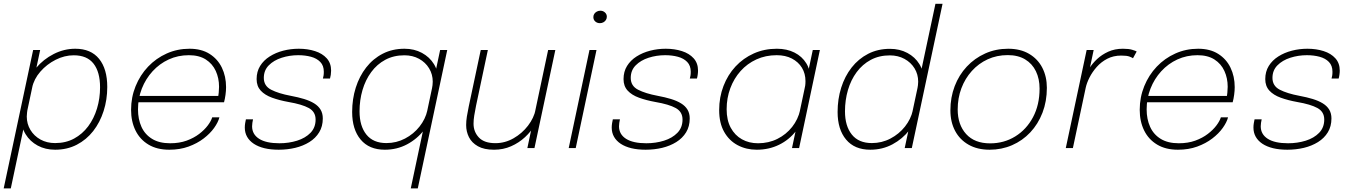

<svg xmlns="http://www.w3.org/2000/svg" viewBox="-29 -802 7327 1040"><path d="M-9 218.5 150.5 -531H188.5L29.5 218.5ZM269.5 9Q216.5 9 175 -13.5Q133.5 -36 109.8 -74.8Q86 -113.5 86 -162Q86 -177 88.2 -190.2Q90.5 -203.5 91.5 -206.5L119.5 -207Q119 -203 117.5 -191.8Q116 -180.5 116 -171Q116 -131 135.8 -98.2Q155.5 -65.5 190.2 -46.2Q225 -27 269.5 -27Q327.5 -27 372.5 -51.5Q417.5 -76 448.8 -118Q480 -160 496.5 -214.5Q513 -269 513 -329Q513 -412 477.8 -457.2Q442.5 -502.5 370.5 -502.5Q320.5 -502.5 272.5 -478.2Q224.5 -454 189.8 -414.2Q155 -374.5 145 -327L114 -327.5Q126.5 -386 166.2 -433.5Q206 -481 262 -509.5Q318 -538 378.5 -538Q463.5 -538 507.8 -483.2Q552 -428.5 552 -331Q552 -262 532.2 -200.5Q512.5 -139 475.8 -92Q439 -45 386.8 -18Q334.5 9 269.5 9Z M704 -248 711.5 -282.5H1161L1151 -272Q1154 -282.5 1155.8 -300.2Q1157.5 -318 1157.5 -332Q1157.5 -378.5 1139.8 -417.5Q1122 -456.5 1085.8 -479.8Q1049.5 -503 994 -503Q935 -503 885 -480Q835 -457 797.5 -416Q760 -375 739.2 -322Q718.5 -269 718.5 -209.5Q718.5 -156.5 737.2 -115Q756 -73.5 794.8 -49.8Q833.5 -26 892.5 -26Q942.5 -26 981.8 -40.2Q1021 -54.5 1049.8 -76.5Q1078.5 -98.5 1096.5 -122.5Q1114.5 -146.5 1120.5 -166.5H1159.5Q1152.5 -139.5 1130.8 -109Q1109 -78.5 1074 -51.8Q1039 -25 992.2 -8Q945.5 9 888 9Q821.5 9 775.2 -18.8Q729 -46.5 705 -95.2Q681 -144 681 -207Q681 -275 705.5 -335.2Q730 -395.5 773.2 -441Q816.5 -486.5 874 -512.2Q931.5 -538 997.5 -538Q1062 -538 1106 -510.2Q1150 -482.5 1172.8 -435.5Q1195.5 -388.5 1195.5 -330Q1195.5 -310.5 1192.5 -288.5Q1189.5 -266.5 1184.5 -248Z M1480.5 9Q1437.5 9 1403.5 0.8Q1369.5 -7.5 1345.8 -23.2Q1322 -39 1309.5 -61Q1297 -83 1297 -111Q1297 -123 1299 -135Q1301 -147 1303 -155.5H1341.5Q1339.5 -147 1338 -136.5Q1336.5 -126 1336.5 -118Q1336.5 -74.5 1374.5 -50.2Q1412.5 -26 1484.5 -26Q1535.5 -26 1580.2 -40Q1625 -54 1652.8 -82.5Q1680.5 -111 1680.5 -154.5Q1680.5 -196.5 1643.8 -216.8Q1607 -237 1534 -249.5Q1484 -258.5 1444.8 -272.8Q1405.5 -287 1383.2 -311.2Q1361 -335.5 1361 -373.5Q1361 -414 1380 -444.8Q1399 -475.5 1431.8 -496.2Q1464.5 -517 1505.2 -527.5Q1546 -538 1589.5 -538Q1637.5 -538 1677.2 -525.2Q1717 -512.5 1740.8 -486.2Q1764.5 -460 1764.5 -419.5Q1764.5 -409 1762.8 -396.8Q1761 -384.5 1758.5 -376.5H1720Q1722 -383.5 1723.5 -392Q1725 -400.5 1725 -413.5Q1725 -446.5 1706 -466.2Q1687 -486 1655.5 -494.5Q1624 -503 1586.5 -503Q1539.5 -503 1496.8 -489.2Q1454 -475.5 1427 -448.2Q1400 -421 1400 -380Q1400 -336.5 1439.8 -316Q1479.5 -295.5 1546 -283Q1586 -275.5 1618 -265.8Q1650 -256 1672.8 -242Q1695.5 -228 1707.5 -208Q1719.5 -188 1719.5 -160.5Q1719.5 -117.5 1700 -85.5Q1680.5 -53.5 1646.8 -32.5Q1613 -11.5 1570.2 -1.2Q1527.5 9 1480.5 9Z M2055.5 9Q1970.5 9 1924.5 -46Q1878.5 -101 1878.5 -195.5Q1878.5 -265.5 1898 -327.2Q1917.5 -389 1954.5 -436.5Q1991.5 -484 2044 -511Q2096.5 -538 2162 -538Q2215 -538 2256.5 -515.5Q2298 -493 2321.5 -454.8Q2345 -416.5 2345 -368Q2345 -352.5 2342.5 -338.5Q2340 -324.5 2338.5 -319.5L2310.5 -320Q2312.5 -330.5 2313.8 -340.5Q2315 -350.5 2315 -359.5Q2315 -399.5 2295.2 -432Q2275.5 -464.5 2240.8 -483.5Q2206 -502.5 2161.5 -502.5Q2103.5 -502.5 2058.2 -478.2Q2013 -454 1981.8 -411.5Q1950.5 -369 1934.5 -314.2Q1918.5 -259.5 1918.5 -199Q1918.5 -119.5 1955.5 -73.2Q1992.5 -27 2064 -27Q2118 -27 2164.8 -51.5Q2211.5 -76 2243.5 -116.5Q2275.5 -157 2286 -204.5H2317.5Q2305.5 -147 2268.2 -98.2Q2231 -49.5 2176 -20.2Q2121 9 2055.5 9ZM2196 218.5 2355 -531H2393.5L2234 218.5Z M2647 9Q2593 9 2559.8 -9.8Q2526.5 -28.5 2511.2 -58.8Q2496 -89 2496 -124.5Q2496 -146.5 2499.8 -170.5Q2503.5 -194.5 2510 -225L2575 -531H2613.5L2549.5 -229Q2543.5 -199.5 2539.8 -176Q2536 -152.5 2536 -132Q2536 -88 2565 -57.2Q2594 -26.5 2654.5 -26.5Q2706.5 -26.5 2752.8 -53Q2799 -79.5 2831 -121.2Q2863 -163 2872.5 -209L2898 -198.5Q2890.5 -163 2869.2 -126.5Q2848 -90 2815 -59.2Q2782 -28.5 2739.5 -9.8Q2697 9 2647 9ZM2827.5 0 2940 -531H2979L2866 0Z M3051.5 0 3164 -531H3202L3089.5 0ZM3220.5 -676.5Q3205.5 -676.5 3195.2 -685.8Q3185 -695 3185 -709.5Q3185 -719.5 3190.2 -727.2Q3195.5 -735 3204.2 -739.5Q3213 -744 3223 -744Q3237 -744 3247.5 -734.8Q3258 -725.5 3258 -711.5Q3258 -701.5 3252.8 -693.5Q3247.5 -685.5 3239 -681Q3230.5 -676.5 3220.5 -676.5Z M3468 9Q3425 9 3391 0.8Q3357 -7.5 3333.2 -23.2Q3309.5 -39 3297 -61Q3284.5 -83 3284.5 -111Q3284.5 -123 3286.5 -135Q3288.5 -147 3290.5 -155.5H3329Q3327 -147 3325.5 -136.5Q3324 -126 3324 -118Q3324 -74.5 3362 -50.2Q3400 -26 3472 -26Q3523 -26 3567.8 -40Q3612.5 -54 3640.2 -82.5Q3668 -111 3668 -154.5Q3668 -196.5 3631.2 -216.8Q3594.5 -237 3521.5 -249.5Q3471.5 -258.5 3432.2 -272.8Q3393 -287 3370.8 -311.2Q3348.5 -335.5 3348.5 -373.5Q3348.5 -414 3367.5 -444.8Q3386.5 -475.5 3419.2 -496.2Q3452 -517 3492.8 -527.5Q3533.5 -538 3577 -538Q3625 -538 3664.8 -525.2Q3704.5 -512.5 3728.2 -486.2Q3752 -460 3752 -419.5Q3752 -409 3750.2 -396.8Q3748.5 -384.5 3746 -376.5H3707.5Q3709.5 -383.5 3711 -392Q3712.5 -400.5 3712.5 -413.5Q3712.5 -446.5 3693.5 -466.2Q3674.5 -486 3643 -494.5Q3611.5 -503 3574 -503Q3527 -503 3484.2 -489.2Q3441.5 -475.5 3414.5 -448.2Q3387.5 -421 3387.5 -380Q3387.5 -336.5 3427.2 -316Q3467 -295.5 3533.5 -283Q3573.5 -275.5 3605.5 -265.8Q3637.5 -256 3660.2 -242Q3683 -228 3695 -208Q3707 -188 3707 -160.5Q3707 -117.5 3687.5 -85.5Q3668 -53.5 3634.2 -32.5Q3600.5 -11.5 3557.8 -1.2Q3515 9 3468 9Z M4070 9Q4013 9 3966.8 -15.5Q3920.5 -40 3893.5 -87.8Q3866.5 -135.5 3866.5 -205.5Q3866.5 -275.5 3889.8 -336Q3913 -396.5 3955 -441.8Q3997 -487 4054 -512.5Q4111 -538 4179 -538Q4233.5 -538 4274.5 -517.2Q4315.5 -496.5 4338.5 -459Q4361.5 -421.5 4361.5 -371.5Q4361.5 -356 4359.8 -342.8Q4358 -329.5 4354.5 -316H4328Q4331 -327.5 4332.5 -338.2Q4334 -349 4334 -362.5Q4334 -403.5 4314.8 -435Q4295.5 -466.5 4260.5 -484.8Q4225.5 -503 4178 -503Q4118 -503 4068.2 -480.2Q4018.5 -457.5 3982.5 -417.2Q3946.5 -377 3926.8 -324Q3907 -271 3907 -210.5Q3907 -151 3929.2 -110Q3951.5 -69 3989.8 -47.5Q4028 -26 4077 -26Q4134.5 -26 4182 -49.8Q4229.5 -73.5 4261.8 -114.5Q4294 -155.5 4305 -205.5L4333.5 -204.5Q4320.5 -141 4283 -92.8Q4245.5 -44.5 4190.8 -17.8Q4136 9 4070 9ZM4299.5 0H4261L4373.5 -531H4412Z M4685 9Q4600 9 4554 -46Q4508 -101 4508 -195.5Q4508 -265.5 4527.5 -327.2Q4547 -389 4584 -436.2Q4621 -483.5 4673.5 -510.5Q4726 -537.5 4791.5 -537.5Q4844.5 -537.5 4886 -515.2Q4927.5 -493 4951 -454.8Q4974.5 -416.5 4974.5 -368Q4974.5 -352.5 4972 -339Q4969.5 -325.5 4968 -319.5L4940 -320Q4942 -330.5 4943.2 -340.5Q4944.5 -350.5 4944.5 -359.5Q4944.5 -399.5 4924.8 -431.8Q4905 -464 4870.2 -483Q4835.5 -502 4791 -502Q4733 -502 4687.8 -477.8Q4642.5 -453.5 4611.2 -411.2Q4580 -369 4564 -314.2Q4548 -259.5 4548 -199Q4548 -119.5 4585 -73.2Q4622 -27 4693.5 -27Q4747.5 -27 4794.2 -51.5Q4841 -76 4873 -116.5Q4905 -157 4915.5 -204.5L4947 -204Q4935 -146.5 4897.5 -98Q4860 -49.5 4805.2 -20.2Q4750.5 9 4685 9ZM4871.5 0 5038 -781.5H5076.5L4910 0Z M5331.5 9Q5265.5 9 5217.8 -18Q5170 -45 5144.5 -93Q5119 -141 5119 -204.5Q5119 -274.5 5142.2 -335.2Q5165.5 -396 5207.8 -441.2Q5250 -486.5 5307.2 -512.2Q5364.5 -538 5432 -538Q5498.5 -538 5545.5 -510.2Q5592.5 -482.5 5617 -434.8Q5641.5 -387 5641.5 -326.5Q5641.5 -253 5617.8 -191.5Q5594 -130 5551.8 -85Q5509.5 -40 5453 -15.5Q5396.5 9 5331.5 9ZM5334 -25.5Q5409.5 -25.5 5470.2 -63Q5531 -100.5 5566.5 -167.2Q5602 -234 5602 -322Q5602 -375 5582.2 -416Q5562.5 -457 5524 -480.2Q5485.5 -503.5 5429.5 -503.5Q5370.5 -503.5 5321 -480.8Q5271.5 -458 5235 -417.5Q5198.5 -377 5178.5 -323.8Q5158.5 -270.5 5158.5 -209Q5158.5 -126.5 5204.2 -76Q5250 -25.5 5334 -25.5Z M5744 0 5857 -531H5895L5863.5 -381.5L5847.5 -384.5Q5855 -405 5871.2 -431.2Q5887.5 -457.5 5913.2 -481.8Q5939 -506 5974 -522Q6009 -538 6053.5 -538Q6085.5 -538 6104.2 -532.2Q6123 -526.5 6128 -523L6108 -486.5Q6103.5 -490 6089.2 -495.5Q6075 -501 6044.5 -501Q6002 -501 5968.8 -483.8Q5935.5 -466.5 5911.5 -439.2Q5887.5 -412 5872.5 -382.2Q5857.5 -352.5 5852 -327L5782.5 0Z M6167.5 -248 6175 -282.5H6624.5L6614.5 -272Q6617.5 -282.5 6619.2 -300.2Q6621 -318 6621 -332Q6621 -378.5 6603.2 -417.5Q6585.5 -456.5 6549.2 -479.8Q6513 -503 6457.5 -503Q6398.5 -503 6348.5 -480Q6298.5 -457 6261 -416Q6223.5 -375 6202.8 -322Q6182 -269 6182 -209.5Q6182 -156.5 6200.8 -115Q6219.5 -73.5 6258.2 -49.8Q6297 -26 6356 -26Q6406 -26 6445.2 -40.2Q6484.5 -54.5 6513.2 -76.5Q6542 -98.5 6560 -122.5Q6578 -146.5 6584 -166.5H6623Q6616 -139.5 6594.2 -109Q6572.5 -78.5 6537.5 -51.8Q6502.5 -25 6455.8 -8Q6409 9 6351.5 9Q6285 9 6238.8 -18.8Q6192.5 -46.5 6168.5 -95.2Q6144.5 -144 6144.5 -207Q6144.5 -275 6169 -335.2Q6193.5 -395.5 6236.8 -441Q6280 -486.5 6337.5 -512.2Q6395 -538 6461 -538Q6525.5 -538 6569.5 -510.2Q6613.5 -482.5 6636.2 -435.5Q6659 -388.5 6659 -330Q6659 -310.5 6656 -288.5Q6653 -266.5 6648 -248Z M6944 9Q6901 9 6867 0.8Q6833 -7.5 6809.2 -23.2Q6785.5 -39 6773 -61Q6760.5 -83 6760.5 -111Q6760.5 -123 6762.5 -135Q6764.5 -147 6766.5 -155.5H6805Q6803 -147 6801.5 -136.5Q6800 -126 6800 -118Q6800 -74.5 6838 -50.2Q6876 -26 6948 -26Q6999 -26 7043.8 -40Q7088.5 -54 7116.2 -82.5Q7144 -111 7144 -154.5Q7144 -196.5 7107.2 -216.8Q7070.5 -237 6997.5 -249.5Q6947.5 -258.5 6908.2 -272.8Q6869 -287 6846.8 -311.2Q6824.5 -335.5 6824.5 -373.5Q6824.5 -414 6843.5 -444.8Q6862.5 -475.5 6895.2 -496.2Q6928 -517 6968.8 -527.5Q7009.5 -538 7053 -538Q7101 -538 7140.8 -525.2Q7180.5 -512.5 7204.2 -486.2Q7228 -460 7228 -419.5Q7228 -409 7226.2 -396.8Q7224.5 -384.5 7222 -376.5H7183.5Q7185.5 -383.5 7187 -392Q7188.5 -400.5 7188.5 -413.5Q7188.5 -446.5 7169.5 -466.2Q7150.5 -486 7119 -494.5Q7087.5 -503 7050 -503Q7003 -503 6960.2 -489.2Q6917.5 -475.5 6890.5 -448.2Q6863.5 -421 6863.5 -380Q6863.5 -336.5 6903.2 -316Q6943 -295.5 7009.5 -283Q7049.5 -275.5 7081.5 -265.8Q7113.5 -256 7136.2 -242Q7159 -228 7171 -208Q7183 -188 7183 -160.5Q7183 -117.5 7163.5 -85.5Q7144 -53.5 7110.2 -32.5Q7076.5 -11.5 7033.8 -1.2Q6991 9 6944 9Z"/></svg>

Font: Epilogue ExtraLight
Style: Italic
Weight: 250
Italic angle: -12°
Designer: Tyler Finck
Foundry: Etcetera Type Co
Version: Version 2.112